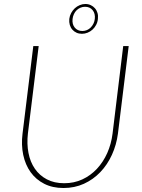

<svg xmlns="http://www.w3.org/2000/svg" viewBox="-20 -934 712 963"><path d="M86 0ZM302 -15Q351.5 -15 393 -34.2Q434.5 -53.5 466 -87.2Q497.5 -121 517.8 -166.2Q538 -211.5 544.5 -263.5L598 -703H625.5L571.5 -263.5Q564 -207 541.2 -157.2Q518.5 -107.5 483 -70.5Q447.5 -33.5 400.8 -12.2Q354 9 298.5 9Q243.5 9 201.8 -12.2Q160 -33.5 133.5 -70.5Q107 -107.5 96.5 -157.2Q86 -207 93 -263.5L147 -703H174L120 -264.5Q114 -212.5 122.8 -167Q131.5 -121.5 154.8 -87.8Q178 -54 215 -34.5Q252 -15 302 -15ZM327.5 -839Q329.5 -855 337 -868.8Q344.5 -882.5 355.2 -892.5Q366 -902.5 379.8 -908.2Q393.5 -914 408 -914Q423 -914 435.2 -908.2Q447.5 -902.5 456.2 -892.5Q465 -882.5 469 -868.8Q473 -855 471 -839Q469.5 -823 462.2 -809.2Q455 -795.5 444 -785.5Q433 -775.5 419.2 -770Q405.5 -764.5 391 -764.5Q376 -764.5 363.8 -770Q351.5 -775.5 342.8 -785.5Q334 -795.5 330 -809.2Q326 -823 327.5 -839ZM344 -839Q342.5 -826 345.2 -815Q348 -804 354.8 -795.8Q361.5 -787.5 371.2 -783Q381 -778.5 393 -778.5Q405 -778.5 415.8 -783Q426.5 -787.5 434.8 -795.8Q443 -804 448.5 -815Q454 -826 455.5 -839Q458.5 -865.5 444.8 -882.8Q431 -900 406.5 -900Q394.5 -900 383.8 -895.5Q373 -891 364.5 -882.8Q356 -874.5 350.8 -863.2Q345.5 -852 344 -839Z"/></svg>

Font: Lato Thin
Style: Italic
Weight: 200
Italic angle: -7°
Designer: Lukasz Dziedzic
Foundry: tyPoland Lukasz Dziedzic
Version: Version 2.007; 2014-02-27